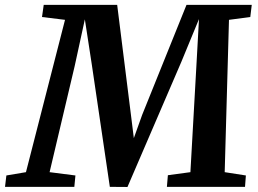

<svg xmlns="http://www.w3.org/2000/svg" viewBox="-60 -763 1054 784"><path d="M-39.5 0 -34 -46.5 46 -60 205.5 -682 111.5 -693.5 118.5 -743H418.5L475 -291.5L486.5 -199L520.5 -294L701.5 -743H968L962 -693.5L875 -682L857.5 -60L944 -46.5L940.5 0H621.5L625.5 -47.5L717.5 -60L741.5 -486.5L752.5 -685L680.5 -510.5L460.5 0.5L388.5 0L315 -498.5L286.5 -684L245 -493.5L142.5 -60L248 -46.5L243.5 0Z"/></svg>

Font: Merriweather Light 18pt
Style: Bold Italic
Weight: 700
Italic angle: -7.8°
Version: Version 2.101